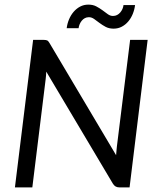

<svg xmlns="http://www.w3.org/2000/svg" viewBox="-20 -815 685 835"><path d="M44.9 0ZM168.5 -641.6Q179.7 -641.6 185.1 -639.2Q190.4 -636.7 195.8 -627L484.9 -140.1Q485.8 -150.4 486.6 -159.9Q487.3 -169.4 488.3 -177.7L545.9 -641.6H622.1L543.5 0H500Q489.7 0 482.9 -3.9Q476.1 -7.8 470.7 -16.6L181.2 -503.4Q180.7 -495.1 180.2 -486.8Q179.7 -478.5 178.7 -471.7L120.6 0H44.9L124 -641.6H168.5ZM471.2 -745.6Q481.4 -745.6 489.3 -749.8Q497.1 -753.9 502.9 -760.7Q508.8 -767.6 512.5 -775.9Q516.1 -784.2 517.1 -793H567.4Q564.9 -772.9 557.4 -754.4Q549.8 -735.8 537.8 -721.7Q525.9 -707.5 509.8 -699Q493.7 -690.4 474.1 -690.4Q454.1 -690.4 439.5 -698.2Q424.8 -706.1 412.6 -715.3Q400.4 -724.6 389.4 -732.4Q378.4 -740.2 366.7 -740.2Q356.9 -740.2 349.1 -736.1Q341.3 -731.9 335.7 -725.1Q330.1 -718.3 326.4 -709.7Q322.8 -701.2 321.8 -692.4H270Q272.5 -712.4 280.3 -731Q288.1 -749.5 300.3 -763.7Q312.5 -777.8 328.6 -786.4Q344.7 -794.9 364.3 -794.9Q384.3 -794.9 398.9 -787.1Q413.6 -779.3 425.8 -770.3Q438 -761.2 448.7 -753.4Q459.5 -745.6 471.2 -745.6Z"/></svg>

Font: Carlito
Style: Italic
Weight: 400
Italic angle: -7°
Designer: Lukasz Dziedzic
Foundry: tyPoland Lukasz Dziedzic
Version: Version 1.104